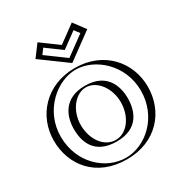

<svg xmlns="http://www.w3.org/2000/svg" viewBox="-260 -1358 1473 1559"><g transform="rotate(-30 476.0 -578.5)"><path d="M263.5 -413C263.5 -536 331.5 -659 476.5 -659C622.5 -659 688.5 -536 688.5 -413C688.5 -290 626.5 -167 476.5 -167C322.5 -167 263.5 -290 263.5 -413ZM60.5 -413C60.5 -654 249.5 -840 476.5 -840C705.5 -840 891.5 -654 891.5 -413C891.5 -172 713.5 15 476.5 15C232.5 15 60.5 -172 60.5 -413ZM702 -1061 634 -1152 481 -1040 328 -1152 260 -1061 481 -899ZM248.5 -413C248.5 -286.1 311.4 -152 476.5 -152C637.7 -152 703.5 -285.9 703.5 -413C703.5 -540.4 633.6 -674 476.5 -674C320.5 -674 248.5 -540.5 248.5 -413ZM75.5 -413C75.5 -179.5 241.1 0 476.5 0C704.9 0 876.5 -179.7 876.5 -413C876.5 -646 697 -825 476.5 -825C257.9 -825 75.5 -645.9 75.5 -413ZM680.9 -1064.1 481 -917.6 281.1 -1064.1 331.1 -1131.1 481 -1021.4 630.9 -1131.1ZM248.5 -413C248.5 -540.5 320.5 -674 476.5 -674C633.6 -674 703.5 -540.4 703.5 -413C703.5 -285.9 637.7 -152 476.5 -152C311.4 -152 248.5 -286.1 248.5 -413ZM75.5 -413C75.5 -645.9 257.9 -825 476.5 -825C697 -825 876.5 -646 876.5 -413C876.5 -179.7 704.9 0 476.5 0C241.1 0 75.5 -179.5 75.5 -413ZM680.9 -1064.1 630.9 -1131.1 481 -1021.4 331.1 -1131.1 281.1 -1064.1 481 -917.6ZM263.5 -413C263.5 -290 322.6 -167 476.5 -167C626.4 -167 688.5 -290 688.5 -413C688.5 -536 622.5 -659 476.5 -659C331.5 -659 263.5 -536 263.5 -413ZM60.5 -413C60.5 -172 232.5 15 476.5 15C713.5 15 891.5 -172 891.5 -413C891.5 -654 705.5 -840 476.5 -840C249.5 -840 60.5 -654 60.5 -413ZM702 -1061 481 -899 260 -1061 328 -1152 481 -1040 634 -1152ZM223.5 -413C223.5 -296.2 267.5 -152 476.5 -152C681.7 -152 728.5 -296.1 728.5 -413C728.5 -530 677.8 -674 476.5 -674C276.2 -674 223.5 -530.1 223.5 -413ZM100.5 -413C100.5 -657.6 301.2 -825 476.5 -825C653.8 -825 851.5 -657.7 851.5 -413C851.5 -168.2 661.8 0 476.5 0C284 0 100.5 -168.1 100.5 -413ZM659.3 -1062.6 481 -931.9 302.7 -1062.6 339 -1111.1 481 -1007.1 623 -1111.1ZM288.5 -413C288.5 -546.5 375.8 -659 476.5 -659C578.2 -659 663.5 -546.4 663.5 -413C663.5 -279.7 582.3 -167 476.5 -167C366.6 -167 288.5 -279.8 288.5 -413ZM35.5 -413C35.5 -183.4 189.6 15 476.5 15C756.6 15 916.5 -183.5 916.5 -413C916.5 -642.4 748.7 -840 476.5 -840C206.3 -840 35.5 -642.3 35.5 -413ZM723.7 -1062.5 641.8 -1172 481 -1054.3 320.2 -1172 238.3 -1062.5 481 -884.7Z"/></g></svg>

Font: Hussar Outliner
Style: Regular
Weight: 700
Foundry: Cannot Into Space Fonts
Version: Version 0.92